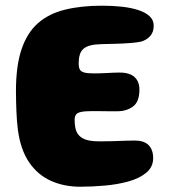

<svg xmlns="http://www.w3.org/2000/svg" viewBox="-20 -648 620 692"><path d="M269.5 25Q210.5 25 163 3.5Q115.5 -18 84.8 -63.2Q54 -108.5 44.5 -180Q42.5 -195.5 41.2 -211.8Q40 -228 39.2 -245.8Q38.5 -263.5 38 -281.8Q37.5 -300 37.5 -320Q37.5 -411 57.8 -470.8Q78 -530.5 117.2 -564.8Q156.5 -599 214.5 -613.2Q272.5 -627.5 347.5 -627.5Q385.5 -627.5 419.5 -623.8Q453.5 -620 479.2 -611.5Q505 -603 519.5 -589.2Q534 -575.5 534 -555.5Q534 -532 521 -517.8Q508 -503.5 488.5 -498Q472.5 -494.5 448.2 -492.8Q424 -491 397.5 -490.2Q371 -489.5 348 -489Q323 -488.5 306.8 -484.5Q290.5 -480.5 281 -472.2Q271.5 -464 267.5 -450.5Q263.5 -437 263.5 -418.5Q263.5 -406.5 267.2 -398.5Q271 -390.5 282.5 -387Q294 -383.5 317 -383.5Q328.5 -383.5 340.5 -383.8Q352.5 -384 364.8 -384.8Q377 -385.5 388.8 -386Q400.5 -386.5 411 -386.5Q447.5 -386.5 465 -370.2Q482.5 -354 482.5 -325Q482.5 -281 459.2 -264Q436 -247 403 -247Q390.5 -247 378 -247Q365.5 -247 353.5 -247.2Q341.5 -247.5 330.5 -247.5Q319.5 -247.5 311 -247.5Q285.5 -247.5 272 -244.5Q258.5 -241.5 253.8 -234.8Q249 -228 249 -216Q249 -200.5 251.5 -187.8Q254 -175 260 -166Q266 -157 276.2 -150.8Q286.5 -144.5 301.8 -141.5Q317 -138.5 339 -138.5Q362 -138.5 386 -139.2Q410 -140 431 -140.8Q452 -141.5 465.5 -141.5Q499 -141.5 515.5 -125Q532 -108.5 532 -78Q532 -46 507.2 -25.5Q482.5 -5 442.8 6Q403 17 357 21Q311 25 269.5 25Z"/></svg>

Font: Gluten
Style: Bold
Weight: 700
Designer: Tyler Finck
Foundry: Etcetera Type Company
Version: Version 1.204